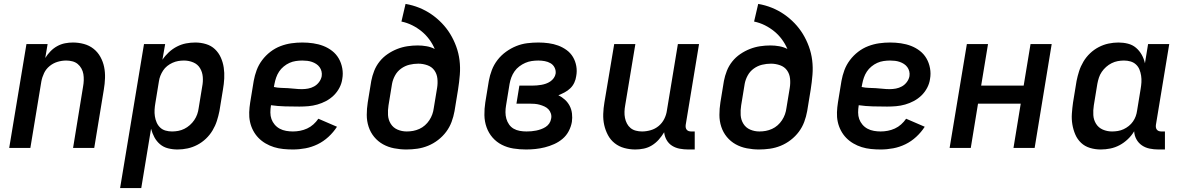

<svg xmlns="http://www.w3.org/2000/svg" viewBox="-20 -755 6040 980"><path d="M27 0 115 -530H223L211 -459Q222 -477 237.5 -493Q253 -509 272 -519.5Q291 -530 311.5 -534Q332 -538 352 -538Q381 -538 408.5 -530.5Q436 -523 457.5 -506Q479 -489 492.5 -464.5Q506 -440 511.5 -413Q517 -386 516 -356.5Q515 -327 510 -298L461 0H353L404 -313Q407 -329 407.5 -345.5Q408 -362 405.5 -377Q403 -392 395.5 -405.5Q388 -419 376.5 -428.5Q365 -438 349.5 -442Q334 -446 318 -446Q296 -446 274 -439.5Q252 -433 233.5 -418Q215 -403 205 -382Q195 -361 191 -339L135 0Z M593 205 715 -530H823L809 -450Q823 -471 842 -488.5Q861 -506 883.5 -517.5Q906 -529 929.5 -533.5Q953 -538 977 -538Q1005 -538 1031.5 -530Q1058 -522 1077 -504Q1096 -486 1107 -461.5Q1118 -437 1122 -410Q1126 -383 1124.5 -354.5Q1123 -326 1118 -298L1100 -188Q1095 -163 1087 -138Q1079 -113 1065 -89.5Q1051 -66 1031 -47Q1011 -28 987 -15.5Q963 -3 937.5 2.5Q912 8 886 8Q861 8 837.5 2Q814 -4 796.5 -19Q779 -34 768 -54.5Q757 -75 751 -98L701 205ZM858 -84Q874 -84 890 -87Q906 -90 921 -97.5Q936 -105 949 -116.5Q962 -128 971.5 -142Q981 -156 986.5 -171.5Q992 -187 994 -203L1012 -313Q1017 -338 1015 -362.5Q1013 -387 1001 -407Q989 -427 966.5 -436.5Q944 -446 919 -446Q904 -446 889.5 -443.5Q875 -441 860.5 -434.5Q846 -428 833.5 -418Q821 -408 812.5 -395Q804 -382 798.5 -368Q793 -354 791 -339L773 -229Q770 -212 769 -195Q768 -178 770.5 -161.5Q773 -145 779.5 -130Q786 -115 797.5 -104Q809 -93 825 -88.5Q841 -84 858 -84Z M1475 8Q1450 8 1425.5 5.5Q1401 3 1378.5 -4Q1356 -11 1335.5 -23Q1315 -35 1299 -51.5Q1283 -68 1272 -89Q1261 -110 1256 -133.5Q1251 -157 1252 -182Q1253 -207 1257 -232L1275 -342Q1280 -370 1290 -397Q1300 -424 1318 -448Q1336 -472 1360 -490.5Q1384 -509 1411.5 -519.5Q1439 -530 1467 -534Q1495 -538 1523 -538Q1551 -538 1578.5 -534Q1606 -530 1630.5 -520.5Q1655 -511 1675.5 -495Q1696 -479 1709 -456.5Q1722 -434 1727 -406.5Q1732 -379 1727 -352Q1724 -329 1712.5 -307Q1701 -285 1683.5 -268Q1666 -251 1644.5 -239.5Q1623 -228 1600 -221.5Q1577 -215 1554 -213Q1531 -211 1508 -211Q1472 -211 1435 -212Q1398 -213 1363 -218V-217Q1360 -199 1360 -181Q1360 -163 1365.5 -147.5Q1371 -132 1382 -119Q1393 -106 1408 -98Q1423 -90 1440.5 -87Q1458 -84 1475 -84Q1493 -84 1511.5 -87.5Q1530 -91 1547.5 -99Q1565 -107 1579.5 -120Q1594 -133 1605 -149L1700 -108Q1682 -80 1656.5 -56.5Q1631 -33 1601 -18.5Q1571 -4 1539 2Q1507 8 1475 8ZM1521 -300Q1537 -300 1553 -303Q1569 -306 1583.5 -314Q1598 -322 1608.5 -336Q1619 -350 1622 -366Q1624 -379 1621 -391Q1618 -403 1611 -412.5Q1604 -422 1594 -428.5Q1584 -435 1572.5 -439Q1561 -443 1548.5 -444.5Q1536 -446 1523 -446Q1507 -446 1490 -443.5Q1473 -441 1457.5 -434Q1442 -427 1428 -415.5Q1414 -404 1404.5 -389.5Q1395 -375 1389.5 -359Q1384 -343 1381 -327L1378 -311Q1396 -307 1414 -306.5Q1432 -306 1450 -305Q1468 -304 1485.5 -302Q1503 -300 1521 -300Z M2054 8Q2023 8 1992 2Q1961 -4 1935 -18.5Q1909 -33 1890 -56Q1871 -79 1861.5 -108Q1852 -137 1852 -168.5Q1852 -200 1857 -232L1875 -342Q1880 -368 1890 -393.5Q1900 -419 1917.5 -441Q1935 -463 1958.5 -479Q1982 -495 2007.5 -505Q2033 -515 2059.5 -519Q2086 -523 2112 -523Q2135 -523 2157.5 -519Q2180 -515 2199 -505Q2188 -531 2171 -554Q2154 -577 2132 -595Q2110 -613 2084 -626Q2058 -639 2029 -645L2050 -735Q2086 -729 2119.5 -715.5Q2153 -702 2182 -682Q2211 -662 2235.5 -636.5Q2260 -611 2278 -581.5Q2296 -552 2308.5 -518Q2321 -484 2325.5 -447.5Q2330 -411 2327 -373.5Q2324 -336 2318 -298L2300 -188Q2295 -160 2285 -133Q2275 -106 2257.5 -82.5Q2240 -59 2216 -40.5Q2192 -22 2165 -11Q2138 0 2110 4Q2082 8 2054 8ZM2056 -84Q2073 -84 2089 -87Q2105 -90 2120.5 -97Q2136 -104 2149 -115.5Q2162 -127 2171.5 -141.5Q2181 -156 2186.5 -171.5Q2192 -187 2194 -203L2211 -306Q2215 -330 2212.5 -354Q2210 -378 2197 -396Q2184 -414 2161.5 -422Q2139 -430 2115 -430Q2092 -430 2069.5 -424.5Q2047 -419 2027.5 -405Q2008 -391 1996.5 -370Q1985 -349 1981 -327L1963 -217Q1959 -192 1960.5 -167.5Q1962 -143 1974.5 -123Q1987 -103 2009 -93.5Q2031 -84 2056 -84Z M2665 8Q2632 8 2600.5 3Q2569 -2 2541.5 -16Q2514 -30 2494 -53Q2474 -76 2463.5 -105.5Q2453 -135 2452.5 -167.5Q2452 -200 2457 -232L2475 -342Q2480 -370 2490.5 -397.5Q2501 -425 2519.5 -449Q2538 -473 2563 -491Q2588 -509 2615.5 -520Q2643 -531 2671.5 -534.5Q2700 -538 2728 -538Q2754 -538 2780 -534.5Q2806 -531 2829 -522.5Q2852 -514 2872 -499.5Q2892 -485 2904.5 -464Q2917 -443 2921.5 -417.5Q2926 -392 2921 -366Q2919 -350 2911.5 -333.5Q2904 -317 2891 -304.5Q2878 -292 2862 -283.5Q2846 -275 2830 -269Q2848 -260 2863 -246.5Q2878 -233 2887.5 -215Q2897 -197 2899.5 -175.5Q2902 -154 2899 -133Q2895 -109 2883 -86Q2871 -63 2851.5 -46.5Q2832 -30 2808.5 -19.5Q2785 -9 2761 -3Q2737 3 2713 5.5Q2689 8 2665 8ZM2667 -84Q2680 -84 2692 -85Q2704 -86 2716.5 -88.5Q2729 -91 2741.5 -95.5Q2754 -100 2765 -107Q2776 -114 2783.5 -125Q2791 -136 2793 -149Q2796 -162 2792 -175Q2788 -188 2779.5 -197Q2771 -206 2759 -211.5Q2747 -217 2734.5 -220.5Q2722 -224 2708.5 -225Q2695 -226 2681 -226H2616L2631 -318H2696Q2708 -318 2720 -319Q2732 -320 2743.5 -322Q2755 -324 2766.5 -328Q2778 -332 2788.5 -339Q2799 -346 2806.5 -356.5Q2814 -367 2816 -379Q2818 -395 2811 -409.5Q2804 -424 2790.5 -432Q2777 -440 2760.5 -443Q2744 -446 2728 -446Q2711 -446 2694 -443.5Q2677 -441 2661 -434Q2645 -427 2630.5 -416Q2616 -405 2606 -390.5Q2596 -376 2590 -360Q2584 -344 2581 -327L2563 -217Q2560 -200 2560 -182.5Q2560 -165 2564.5 -149Q2569 -133 2578.5 -119.5Q2588 -106 2602 -98Q2616 -90 2633 -87Q2650 -84 2667 -84Z M3223 8Q3194 8 3166.5 0.5Q3139 -7 3117.5 -24Q3096 -41 3083 -65.5Q3070 -90 3064 -117Q3058 -144 3059 -173.5Q3060 -203 3065 -232L3115 -530H3223L3171 -217Q3168 -201 3167.5 -184.5Q3167 -168 3170 -153Q3173 -138 3180 -124.5Q3187 -111 3198.5 -101.5Q3210 -92 3225.5 -88Q3241 -84 3257 -84Q3279 -84 3301.5 -90.5Q3324 -97 3342 -112Q3360 -127 3370.5 -148Q3381 -169 3384 -191L3440 -530H3548L3480 -118Q3479 -111 3480 -104.5Q3481 -98 3485 -93Q3489 -88 3495 -86Q3501 -84 3508 -84H3526V8H3493Q3471 8 3449.5 4Q3428 0 3410.5 -11Q3393 -22 3382.5 -40.5Q3372 -59 3370 -80Q3358 -60 3342.5 -42.5Q3327 -25 3307.5 -13Q3288 -1 3266 3.5Q3244 8 3223 8Z M3854 8Q3823 8 3792 2Q3761 -4 3735 -18.5Q3709 -33 3690 -56Q3671 -79 3661.5 -108Q3652 -137 3652 -168.5Q3652 -200 3657 -232L3675 -342Q3680 -368 3690 -393.5Q3700 -419 3717.5 -441Q3735 -463 3758.5 -479Q3782 -495 3807.5 -505Q3833 -515 3859.5 -519Q3886 -523 3912 -523Q3935 -523 3957.5 -519Q3980 -515 3999 -505Q3988 -531 3971 -554Q3954 -577 3932 -595Q3910 -613 3884 -626Q3858 -639 3829 -645L3850 -735Q3886 -729 3919.5 -715.5Q3953 -702 3982 -682Q4011 -662 4035.5 -636.5Q4060 -611 4078 -581.5Q4096 -552 4108.5 -518Q4121 -484 4125.5 -447.5Q4130 -411 4127 -373.5Q4124 -336 4118 -298L4100 -188Q4095 -160 4085 -133Q4075 -106 4057.5 -82.5Q4040 -59 4016 -40.5Q3992 -22 3965 -11Q3938 0 3910 4Q3882 8 3854 8ZM3856 -84Q3873 -84 3889 -87Q3905 -90 3920.5 -97Q3936 -104 3949 -115.5Q3962 -127 3971.5 -141.5Q3981 -156 3986.5 -171.5Q3992 -187 3994 -203L4011 -306Q4015 -330 4012.5 -354Q4010 -378 3997 -396Q3984 -414 3961.5 -422Q3939 -430 3915 -430Q3892 -430 3869.5 -424.5Q3847 -419 3827.5 -405Q3808 -391 3796.5 -370Q3785 -349 3781 -327L3763 -217Q3759 -192 3760.5 -167.5Q3762 -143 3774.5 -123Q3787 -103 3809 -93.5Q3831 -84 3856 -84Z M4475 8Q4450 8 4425.5 5.5Q4401 3 4378.5 -4Q4356 -11 4335.5 -23Q4315 -35 4299 -51.5Q4283 -68 4272 -89Q4261 -110 4256 -133.5Q4251 -157 4252 -182Q4253 -207 4257 -232L4275 -342Q4280 -370 4290 -397Q4300 -424 4318 -448Q4336 -472 4360 -490.5Q4384 -509 4411.5 -519.5Q4439 -530 4467 -534Q4495 -538 4523 -538Q4551 -538 4578.5 -534Q4606 -530 4630.5 -520.5Q4655 -511 4675.5 -495Q4696 -479 4709 -456.5Q4722 -434 4727 -406.5Q4732 -379 4727 -352Q4724 -329 4712.5 -307Q4701 -285 4683.5 -268Q4666 -251 4644.5 -239.5Q4623 -228 4600 -221.5Q4577 -215 4554 -213Q4531 -211 4508 -211Q4472 -211 4435 -212Q4398 -213 4363 -218V-217Q4360 -199 4360 -181Q4360 -163 4365.5 -147.5Q4371 -132 4382 -119Q4393 -106 4408 -98Q4423 -90 4440.5 -87Q4458 -84 4475 -84Q4493 -84 4511.5 -87.5Q4530 -91 4547.5 -99Q4565 -107 4579.5 -120Q4594 -133 4605 -149L4700 -108Q4682 -80 4656.5 -56.5Q4631 -33 4601 -18.5Q4571 -4 4539 2Q4507 8 4475 8ZM4521 -300Q4537 -300 4553 -303Q4569 -306 4583.5 -314Q4598 -322 4608.5 -336Q4619 -350 4622 -366Q4624 -379 4621 -391Q4618 -403 4611 -412.5Q4604 -422 4594 -428.5Q4584 -435 4572.5 -439Q4561 -443 4548.5 -444.5Q4536 -446 4523 -446Q4507 -446 4490 -443.5Q4473 -441 4457.5 -434Q4442 -427 4428 -415.5Q4414 -404 4404.5 -389.5Q4395 -375 4389.5 -359Q4384 -343 4381 -327L4378 -311Q4396 -307 4414 -306.5Q4432 -306 4450 -305Q4468 -304 4485.5 -302Q4503 -300 4521 -300Z M4827 0 4915 -530H5023L4988 -318H5205L5240 -530H5348L5261 0H5153L5190 -226H4972L4935 0Z M5598 8Q5570 8 5543.5 0Q5517 -8 5498 -26Q5479 -44 5468.5 -68.5Q5458 -93 5453.5 -120Q5449 -147 5451 -175.5Q5453 -204 5457 -232L5475 -342Q5480 -367 5488 -392Q5496 -417 5510 -440.5Q5524 -464 5544 -483Q5564 -502 5588 -514.5Q5612 -527 5637.5 -532.5Q5663 -538 5689 -538Q5714 -538 5737.5 -532Q5761 -526 5778.5 -511Q5796 -496 5807.5 -475.5Q5819 -455 5824 -432L5840 -530H5948L5880 -118Q5879 -111 5880 -104.5Q5881 -98 5885 -93Q5889 -88 5895 -86Q5901 -84 5908 -84H5926V8H5893Q5870 8 5848 3.5Q5826 -1 5808.5 -13Q5791 -25 5780.5 -44Q5770 -63 5769 -85Q5756 -63 5736.5 -44.5Q5717 -26 5694.5 -14Q5672 -2 5647.5 3Q5623 8 5598 8ZM5656 -84Q5671 -84 5686 -86.5Q5701 -89 5715 -95.5Q5729 -102 5741.5 -112Q5754 -122 5763 -135Q5772 -148 5777 -162Q5782 -176 5784 -191L5802 -301Q5805 -318 5806 -335Q5807 -352 5804.5 -368.5Q5802 -385 5796 -400Q5790 -415 5778 -426Q5766 -437 5750 -441.5Q5734 -446 5717 -446Q5701 -446 5685 -443Q5669 -440 5654 -432.5Q5639 -425 5626 -413.5Q5613 -402 5603.5 -388Q5594 -374 5589 -358.5Q5584 -343 5581 -327L5563 -217Q5559 -192 5560.5 -167.5Q5562 -143 5574.5 -123Q5587 -103 5609 -93.5Q5631 -84 5656 -84Z"/></svg>

Font: Iosevka Curly SmBdEx
Style: Italic
Weight: 600
Width: 7
Italic angle: -9°
Monospace: yes
Designer: Belleve Invis
Foundry: Belleve Invis
Version: Version 11.1.0; ttfautohint (v1.8.3)